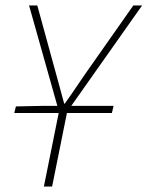

<svg xmlns="http://www.w3.org/2000/svg" viewBox="-20 -680 538 700"><path d="M32 -268 38 -292 134 -294H394L388 -268ZM140 0 195 -273 86 -660H116L175 -445Q185 -409 194.5 -374Q204 -339 214 -302H216Q241 -337 265.5 -373.5Q290 -410 315 -445L466 -660H498L225 -273L170 0Z"/></svg>

Font: Source Sans 3
Style: Italic
Weight: 200
Italic angle: -11°
Designer: Paul D. Hunt
Foundry: Adobe
Version: Version 3.046;hotconv 1.0.118;makeotfexe 2.5.65603